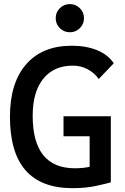

<svg xmlns="http://www.w3.org/2000/svg" viewBox="-20 -932 626 961"><path d="M342.8 9.8Q186 9.8 107.9 -79.6Q29.8 -168.9 29.8 -347.7Q29.8 -517.1 110.8 -610.1Q191.9 -703.1 338.9 -703.1Q412.6 -703.1 467.3 -680.2Q522 -657.2 549.3 -615.2L474.1 -536.6Q451.7 -568.4 417.7 -585.9Q383.8 -603.5 344.7 -603.5Q249.5 -603.5 196.5 -537.8Q143.6 -472.2 143.6 -352.5Q143.6 -221.2 196.5 -155.5Q249.5 -89.8 354.5 -89.8Q400.9 -89.8 436.3 -98.9Q471.7 -107.9 494.1 -114.3L534.7 -19.5Q514.2 -13.2 461.9 -1.7Q409.7 9.8 342.8 9.8ZM428.7 -19.5V-350.1H534.7V-19.5ZM297.9 -250V-350.1H531.7V-250ZM329.6 -770.5Q300.3 -770.5 279.5 -791.3Q258.8 -812 258.8 -840.8Q258.8 -870.6 279.5 -891.1Q300.3 -911.6 329.6 -911.6Q358.9 -911.6 379.6 -891.1Q400.4 -870.6 400.4 -840.8Q400.4 -812 379.9 -791.3Q359.4 -770.5 329.6 -770.5Z"/></svg>

Font: Cascadia Code Medium
Style: Regular
Weight: 500
Monospace: yes
Designer: Aaron Bell
Foundry: Saja Typeworks
Version: Version 2407.024